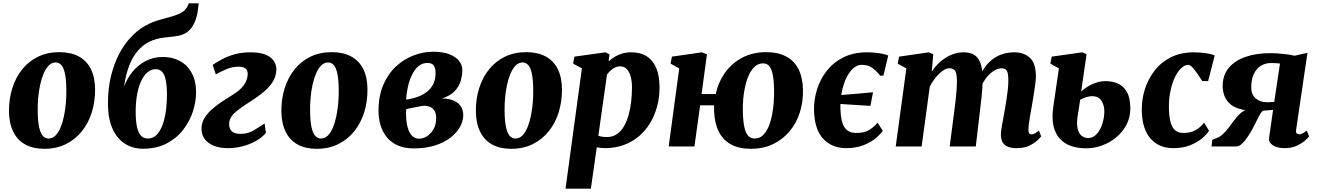

<svg xmlns="http://www.w3.org/2000/svg" viewBox="-20 -882 7934 1156"><path d="M337 -568Q405.5 -568 453.5 -542.5Q501.5 -517 526.8 -467Q552 -417 552.5 -344.5Q553 -271 532.8 -206Q512.5 -141 473 -91.8Q433.5 -42.5 376.5 -14.2Q319.5 14 246.5 14Q179.5 14 132.2 -12Q85 -38 60 -88.5Q35 -139 34 -211.5Q33.5 -285.5 53.8 -350.2Q74 -415 113.2 -464Q152.5 -513 209 -540.5Q265.5 -568 337 -568ZM316 -506Q291.5 -506 273.5 -487.5Q255.5 -469 242.5 -438.5Q229.5 -408 221.5 -370.2Q213.5 -332.5 210 -293Q206.5 -253.5 207 -218Q207.5 -150.5 216.2 -113.5Q225 -76.5 239.5 -62.2Q254 -48 271.5 -48Q296 -48 314 -66Q332 -84 344.8 -114.8Q357.5 -145.5 365.2 -183.2Q373 -221 376.5 -261Q380 -301 379.5 -337.5Q379 -405.5 370.5 -441.8Q362 -478 347.8 -492Q333.5 -506 316 -506Z M1176.5 -862 1170 -810Q1163.5 -773.5 1150 -743.8Q1136.5 -714 1113.8 -694.2Q1091 -674.5 1056 -667Q1045.5 -665 1033.2 -663.2Q1021 -661.5 1008 -660Q991.5 -658.5 970 -656Q948.5 -653.5 925 -647.8Q901.5 -642 878.5 -630.5Q842 -612.5 811.2 -577.8Q780.5 -543 759 -489.5Q737.5 -436 727 -360.5Q744.5 -408.5 777.2 -449.2Q810 -490 856.8 -514.5Q903.5 -539 962 -539Q1018.5 -539 1063.5 -514.5Q1108.5 -490 1134.5 -442.2Q1160.5 -394.5 1160.5 -326Q1160.5 -270.5 1141.5 -211.2Q1122.5 -152 1083.2 -101Q1044 -50 983.2 -18.2Q922.5 13.5 839.5 13.5Q796.5 13.5 758.8 -2.5Q721 -18.5 692 -51.5Q663 -84.5 646.5 -136Q630 -187.5 630 -259.5Q630 -349.5 648.2 -424Q666.5 -498.5 697.2 -557Q728 -615.5 767.2 -657.2Q806.5 -699 848.5 -723.5Q881 -742.5 913.2 -753.5Q945.5 -764.5 976 -772.2Q1006.5 -780 1032.5 -788.5Q1058.5 -797 1078.5 -810Q1098.5 -823 1109.5 -845L1116.5 -862ZM917.5 -465.5Q888.5 -465.5 865.8 -445Q843 -424.5 827.2 -388.2Q811.5 -352 803.8 -303.2Q796 -254.5 797 -197.5Q798 -147.5 805.5 -114.5Q813 -81.5 829 -64.8Q845 -48 870.5 -48Q903.5 -48 926 -73.2Q948.5 -98.5 962 -139.8Q975.5 -181 980.8 -229.8Q986 -278.5 985 -325.5Q983.5 -403 966.8 -434.2Q950 -465.5 917.5 -465.5Z M1353.5 10Q1301 10 1264.2 -5.8Q1227.5 -21.5 1209.2 -49.5Q1191 -77.5 1193.5 -115Q1195.5 -147.5 1213.8 -175.5Q1232 -203.5 1259.8 -227.2Q1287.5 -251 1319 -271.8Q1350.5 -292.5 1380 -310.5Q1423.5 -337 1446 -366.5Q1468.5 -396 1471 -430Q1472.5 -449 1466.2 -460Q1460 -471 1447 -475.8Q1434 -480.5 1416.5 -480.5Q1377.5 -480.5 1341.2 -464.5Q1305 -448.5 1279.5 -434L1260.5 -491.5Q1285 -508 1317.5 -525.5Q1350 -543 1392.2 -555Q1434.5 -567 1487.5 -567Q1570 -567 1608.8 -536Q1647.5 -505 1643.5 -454Q1640.5 -419 1622.2 -389.8Q1604 -360.5 1576 -336Q1548 -311.5 1516.2 -290Q1484.5 -268.5 1455 -249.5Q1426.5 -230.5 1405.5 -213.8Q1384.5 -197 1373 -179.5Q1361.5 -162 1359.5 -139.5Q1358.5 -123.5 1363.8 -109Q1369 -94.5 1384.2 -85.2Q1399.5 -76 1428 -76Q1471.5 -76 1504 -95Q1536.5 -114 1573 -138.5L1581 -81.5Q1554.5 -51 1516.5 -30.8Q1478.5 -10.5 1436.2 -0.2Q1394 10 1353.5 10Z M1977 -568Q2045.5 -568 2093.5 -542.5Q2141.5 -517 2166.8 -467Q2192 -417 2192.5 -344.5Q2193 -271 2172.8 -206Q2152.5 -141 2113 -91.8Q2073.5 -42.5 2016.5 -14.2Q1959.5 14 1886.5 14Q1819.5 14 1772.2 -12Q1725 -38 1700 -88.5Q1675 -139 1674 -211.5Q1673.5 -285.5 1693.8 -350.2Q1714 -415 1753.2 -464Q1792.5 -513 1849 -540.5Q1905.5 -568 1977 -568ZM1956 -506Q1931.5 -506 1913.5 -487.5Q1895.5 -469 1882.5 -438.5Q1869.5 -408 1861.5 -370.2Q1853.5 -332.5 1850 -293Q1846.5 -253.5 1847 -218Q1847.5 -150.5 1856.2 -113.5Q1865 -76.5 1879.5 -62.2Q1894 -48 1911.5 -48Q1936 -48 1954 -66Q1972 -84 1984.8 -114.8Q1997.5 -145.5 2005.2 -183.2Q2013 -221 2016.5 -261Q2020 -301 2019.5 -337.5Q2019 -405.5 2010.5 -441.8Q2002 -478 1987.8 -492Q1973.5 -506 1956 -506Z M2471 11.5Q2412.5 11.5 2372 -7.5Q2331.5 -26.5 2306.5 -59Q2281.5 -91.5 2270.2 -131.2Q2259 -171 2259 -213.5Q2259 -304.5 2288 -371.8Q2317 -439 2365.2 -483Q2413.5 -527 2471.5 -548.8Q2529.5 -570.5 2587 -570.5Q2648 -570.5 2687 -554.8Q2726 -539 2744.8 -514Q2763.5 -489 2763.5 -462Q2763.5 -430.5 2754.5 -397.2Q2745.5 -364 2719.5 -335.2Q2693.5 -306.5 2641.5 -289Q2681.5 -289 2710 -277Q2738.5 -265 2753.8 -242.8Q2769 -220.5 2769 -188.5Q2769 -153.5 2750 -118.8Q2731 -84 2693.5 -54.2Q2656 -24.5 2600 -6.5Q2544 11.5 2471 11.5ZM2503.5 -47Q2528 -47 2551.5 -62.2Q2575 -77.5 2590.5 -105Q2606 -132.5 2606 -169Q2606 -200.5 2594.8 -217Q2583.5 -233.5 2566.8 -239.5Q2550 -245.5 2532 -245.5Q2524.5 -244.5 2516.2 -243Q2508 -241.5 2499.5 -240Q2491 -238.5 2481.5 -236.5Q2467 -233.5 2453.2 -230.8Q2439.5 -228 2425.5 -225Q2425 -217 2425 -208.5Q2425 -200 2425 -192Q2425 -153 2433 -120Q2441 -87 2458.5 -67Q2476 -47 2503.5 -47ZM2425 -282.5Q2435 -283.5 2445 -285.5Q2455 -287.5 2464.8 -289.8Q2474.5 -292 2484 -295Q2524.5 -308.5 2550.8 -329.5Q2577 -350.5 2589.8 -378.5Q2602.5 -406.5 2602.5 -440.5Q2602.5 -474.5 2590.8 -488.8Q2579 -503 2553.5 -503Q2521.5 -503 2497.8 -482.2Q2474 -461.5 2458.8 -428Q2443.5 -394.5 2435.2 -356.2Q2427 -318 2425 -282.5Z M3148 -568Q3216.5 -568 3264.5 -542.5Q3312.5 -517 3337.8 -467Q3363 -417 3363.5 -344.5Q3364 -271 3343.8 -206Q3323.5 -141 3284 -91.8Q3244.5 -42.5 3187.5 -14.2Q3130.5 14 3057.5 14Q2990.5 14 2943.2 -12Q2896 -38 2871 -88.5Q2846 -139 2845 -211.5Q2844.5 -285.5 2864.8 -350.2Q2885 -415 2924.2 -464Q2963.5 -513 3020 -540.5Q3076.5 -568 3148 -568ZM3127 -506Q3102.5 -506 3084.5 -487.5Q3066.5 -469 3053.5 -438.5Q3040.5 -408 3032.5 -370.2Q3024.5 -332.5 3021 -293Q3017.5 -253.5 3018 -218Q3018.5 -150.5 3027.2 -113.5Q3036 -76.5 3050.5 -62.2Q3065 -48 3082.5 -48Q3107 -48 3125 -66Q3143 -84 3155.8 -114.8Q3168.5 -145.5 3176.2 -183.2Q3184 -221 3187.5 -261Q3191 -301 3190.5 -337.5Q3190 -405.5 3181.5 -441.8Q3173 -478 3158.8 -492Q3144.5 -506 3127 -506Z M3385 254 3483.5 -470.5 3430.5 -499 3438.5 -541 3625 -567 3649.5 -555 3644.5 -512.5Q3660 -527 3680.2 -539.5Q3700.5 -552 3725.8 -559.5Q3751 -567 3781.5 -567Q3837.5 -567 3875.2 -542.2Q3913 -517.5 3932 -470.2Q3951 -423 3951 -355.5Q3951 -294.5 3936 -239.8Q3921 -185 3893 -139.2Q3865 -93.5 3824.8 -60Q3784.5 -26.5 3733.2 -8.2Q3682 10 3622.5 10Q3610.5 10 3597.8 8.5Q3585 7 3573 5L3537.5 254ZM3582.5 -64.5Q3593.5 -60.5 3606.2 -58.8Q3619 -57 3635.5 -57Q3668.5 -57 3693.2 -73.8Q3718 -90.5 3735.5 -119.5Q3753 -148.5 3764 -187Q3775 -225.5 3780 -268.8Q3785 -312 3785 -356Q3785 -390 3777.5 -419Q3770 -448 3754.8 -465.2Q3739.5 -482.5 3714.5 -482.5Q3697 -482.5 3682.5 -475.5Q3668 -468.5 3656.2 -457.2Q3644.5 -446 3634.5 -433Z M4204 -315.5H4289.5Q4305 -388.5 4346 -445.5Q4387 -502.5 4449.8 -535.2Q4512.5 -568 4592.5 -568Q4663.5 -568 4712.2 -542.5Q4761 -517 4786.8 -467.2Q4812.5 -417.5 4814.5 -344.5Q4816.5 -271 4796 -206Q4775.5 -141 4734.2 -91.8Q4693 -42.5 4634 -14.2Q4575 14 4501.5 14Q4430.5 14 4382.2 -12Q4334 -38 4308.2 -88.5Q4282.5 -139 4279.5 -212Q4279.5 -221 4279.5 -230Q4279.5 -239 4279.5 -248H4195.5L4161 0H4006L4069.5 -470L4017.5 -499L4025.5 -541L4205.5 -567L4236.5 -555ZM4574.5 -500.5Q4547 -500.5 4526.2 -482.5Q4505.5 -464.5 4491 -434.5Q4476.5 -404.5 4467.5 -366.5Q4458.5 -328.5 4455 -288Q4451.5 -247.5 4452.5 -209Q4454 -151.5 4461.8 -116Q4469.5 -80.5 4484.8 -64.2Q4500 -48 4524.5 -48Q4552 -48 4572 -66.2Q4592 -84.5 4605.8 -115.5Q4619.5 -146.5 4627.5 -185.2Q4635.5 -224 4638.5 -266Q4641.5 -308 4640.5 -347.5Q4639 -405 4631.2 -438.5Q4623.5 -472 4609.5 -486.2Q4595.5 -500.5 4574.5 -500.5Z M5075 10Q4988.5 10 4936 -46.8Q4883.5 -103.5 4881 -219Q4880 -281.5 4899 -343Q4918 -404.5 4957.5 -455.2Q4997 -506 5057.8 -536.5Q5118.5 -567 5200.5 -567Q5221 -567 5244.5 -565Q5268 -563 5289.8 -558.8Q5311.5 -554.5 5328 -548L5299 -426.5H5279Q5253.5 -459 5232.5 -472.8Q5211.5 -486.5 5194.8 -489Q5178 -491.5 5166.5 -491.5Q5146 -491.5 5126.8 -478Q5107.5 -464.5 5091.2 -440.2Q5075 -416 5063 -382.5Q5051 -349 5045 -310Q5094.5 -314 5140.8 -317.8Q5187 -321.5 5236.5 -326.5L5220.5 -244.5Q5183 -247 5140.2 -249.5Q5097.5 -252 5040 -256Q5040 -249 5040 -241.5Q5040 -234 5040 -227Q5042.5 -148 5065 -114.8Q5087.5 -81.5 5136 -81.5Q5185 -81.5 5214.2 -100Q5243.5 -118.5 5264 -143.5L5295 -94.5Q5281 -73.5 5251.5 -49Q5222 -24.5 5177.5 -7.2Q5133 10 5075 10Z M5599 -555 5590 -450.5Q5605 -475 5626.2 -496.2Q5647.5 -517.5 5672.5 -533.5Q5697.5 -549.5 5725 -558.2Q5752.5 -567 5781.5 -567Q5816.5 -567 5841 -554.2Q5865.5 -541.5 5879.2 -511.8Q5893 -482 5896 -431.5Q5896.5 -423.5 5896.5 -414Q5896.5 -404.5 5895.8 -394.5Q5895 -384.5 5894 -374L5872.5 -407Q5888 -447 5909.5 -476.8Q5931 -506.5 5958.2 -526.8Q5985.5 -547 6018 -557Q6050.5 -567 6088 -567Q6144 -567 6180.5 -534.2Q6217 -501.5 6217 -420Q6217 -405 6213 -374Q6209 -343 6203.5 -308.5Q6198 -274 6193 -247Q6188.5 -222 6183.8 -195Q6179 -168 6175.5 -143.2Q6172 -118.5 6172 -100.5Q6172 -82.5 6177.8 -77.8Q6183.5 -73 6191 -73Q6199.5 -73 6208.8 -77.8Q6218 -82.5 6235 -95.5L6249 -61Q6243.5 -53.5 6225.5 -36.5Q6207.5 -19.5 6177 -4.8Q6146.5 10 6103 10Q6060.5 10 6039.5 -2.8Q6018.5 -15.5 6012.2 -34.2Q6006 -53 6006 -71.5Q6006 -86 6009.8 -109.8Q6013.5 -133.5 6019 -161.2Q6024.5 -189 6029 -216.5Q6033.5 -243 6038.8 -275.8Q6044 -308.5 6047.8 -341.5Q6051.5 -374.5 6051 -403Q6050.5 -443.5 6041 -457.2Q6031.5 -471 6011.5 -471Q5993 -471 5972.8 -460.8Q5952.5 -450.5 5933.2 -430.8Q5914 -411 5898.2 -383.5Q5882.5 -356 5873 -321.5L5896.5 -410Q5896.5 -387 5894.8 -358.8Q5893 -330.5 5890.2 -301.5Q5887.5 -272.5 5884 -247L5855 0H5698L5726 -216Q5729.5 -243.5 5733.2 -275.5Q5737 -307.5 5739.5 -339.8Q5742 -372 5741.5 -400Q5740 -445.5 5729 -458.2Q5718 -471 5695 -471Q5681.5 -471 5666.2 -462.5Q5651 -454 5635 -438.5Q5619 -423 5604.2 -403Q5589.5 -383 5578 -360.5L5529 0H5373L5437 -470L5385 -499L5393 -541L5573 -567Z M6519.5 11Q6469.5 11 6429.2 -2.8Q6389 -16.5 6361.5 -46.2Q6334 -76 6323 -123.2Q6312 -170.5 6321.5 -238L6355.5 -470L6304 -499L6312 -541L6496.5 -567L6522 -555L6489.5 -331Q6505.5 -346 6528 -360.2Q6550.5 -374.5 6578.5 -384Q6606.5 -393.5 6637.5 -393.5Q6676 -393.5 6709.5 -379.5Q6743 -365.5 6764.2 -329.2Q6785.5 -293 6785.5 -227.5Q6785.5 -176 6763 -132.5Q6740.5 -89 6702.5 -56.8Q6664.5 -24.5 6617 -6.8Q6569.5 11 6519.5 11ZM6531 -51Q6562 -51 6583.8 -75.8Q6605.5 -100.5 6617.2 -137.8Q6629 -175 6629 -212Q6629 -247.5 6612 -275.2Q6595 -303 6554 -303Q6546 -303 6534 -300.5Q6522 -298 6508.8 -293.2Q6495.5 -288.5 6483.5 -281Q6480 -257.5 6476.2 -233.5Q6472.5 -209.5 6468.5 -186Q6461 -137 6468.2 -107.2Q6475.5 -77.5 6492.5 -64.2Q6509.5 -51 6531 -51Z M7043.5 10Q6958 10 6907 -48Q6856 -106 6854.5 -219Q6853.5 -281 6872.5 -342.5Q6891.5 -404 6930.2 -455Q6969 -506 7028.8 -536.5Q7088.5 -567 7169 -567Q7198.5 -567 7234 -562.5Q7269.5 -558 7293.5 -548L7254 -394H7218.5Q7207 -412 7191.8 -434.8Q7176.5 -457.5 7161 -474.5Q7145.5 -491.5 7134.5 -491.5Q7114 -491.5 7092.8 -472.2Q7071.5 -453 7054.2 -417.5Q7037 -382 7026.8 -332.8Q7016.5 -283.5 7018 -224.5Q7019.5 -173 7029.2 -141.5Q7039 -110 7057.5 -95.8Q7076 -81.5 7105 -81.5Q7136.5 -81.5 7159.5 -90Q7182.5 -98.5 7199.5 -112.5Q7216.5 -126.5 7229.5 -143.5L7259.5 -94.5Q7246.5 -73.5 7217.5 -49Q7188.5 -24.5 7145 -7.2Q7101.5 10 7043.5 10Z M7848 -95.5 7862 -61Q7857.5 -53.5 7838 -36.2Q7818.5 -19 7787.2 -4.5Q7756 10 7715 10Q7670.5 10 7643.8 -7.2Q7617 -24.5 7621 -52L7645 -220.5Q7637.5 -219.5 7625.8 -218.8Q7614 -218 7602.5 -217Q7591 -216 7583 -215Q7572 -205 7562.5 -187.2Q7553 -169.5 7542 -146.8Q7531 -124 7516.5 -97.5Q7494.5 -58.5 7470 -29.2Q7445.5 0 7422.5 0H7274.5L7279 -39.5L7293.5 -46.5Q7322 -54.5 7344.2 -75.8Q7366.5 -97 7385.2 -123.2Q7404 -149.5 7423.8 -173.8Q7443.5 -198 7467 -213.5Q7490.5 -229 7522.5 -227.5L7535 -216Q7476.5 -215 7438.5 -227.8Q7400.5 -240.5 7379.5 -262.2Q7358.5 -284 7350 -310.8Q7341.5 -337.5 7341.5 -363.5Q7341.5 -429 7377.8 -473Q7414 -517 7478.8 -539.5Q7543.5 -562 7629.5 -562Q7644.5 -562 7666.8 -560.8Q7689 -559.5 7717.2 -556.2Q7745.5 -553 7775.5 -546.5L7852 -564L7783 -96Q7781 -82.5 7789.5 -77.8Q7798 -73 7803 -73Q7810.5 -73 7823 -79.2Q7835.5 -85.5 7848 -95.5ZM7652 -268.5 7686.5 -499.5Q7681 -500.5 7670 -501.2Q7659 -502 7648.2 -502.2Q7637.5 -502.5 7632.5 -502.5Q7597 -502.5 7570.2 -485.2Q7543.5 -468 7528.5 -435.2Q7513.5 -402.5 7513.5 -355Q7513.5 -312 7540.8 -289.2Q7568 -266.5 7607 -266.5Q7611.5 -266.5 7620.2 -266.8Q7629 -267 7638.2 -267.5Q7647.5 -268 7652 -268.5Z"/></svg>

Font: Merriweather 20pt Black
Style: Italic
Weight: 900
Italic angle: -7.8°
Version: Version 2.101